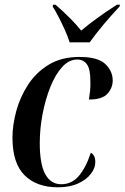

<svg xmlns="http://www.w3.org/2000/svg" viewBox="-20 -786 530 816"><path d="M226 10Q136 10 84.5 -41Q33 -92 33 -201Q33 -254 49 -313.5Q65 -373 99 -425.5Q133 -478 187 -511Q241 -544 318 -544Q396 -544 427.5 -514Q459 -484 459 -444Q459 -413 437 -388Q415 -363 358 -363Q361 -381 363 -401Q365 -421 364 -444Q364 -492 349.5 -512.5Q335 -533 308 -533Q273 -533 244 -501Q215 -469 194 -416.5Q173 -364 161 -301.5Q149 -239 149 -178Q149 -88 172.5 -45.5Q196 -3 240 -3Q284 -3 314 -37Q344 -71 366 -137Q374 -133 379.5 -123.5Q385 -114 385 -96Q385 -72 366.5 -47.5Q348 -23 312.5 -6.5Q277 10 226 10ZM276 -606Q269 -629 256 -658Q243 -687 229 -714Q215 -741 204 -758L205 -766H216Q287 -704 325 -656Q352 -679 391 -707.5Q430 -736 477 -766H490L488 -758Q452 -720 419.5 -681Q387 -642 361 -606Z"/></svg>

Font: Noto Serif Display Condensed SemiBold
Style: Italic
Weight: 600
Width: 3
Italic angle: -12°
Designer: Monotype Design Team
Foundry: Monotype Imaging Inc.
Version: Version 2.009